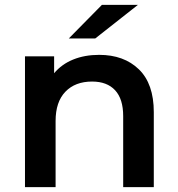

<svg xmlns="http://www.w3.org/2000/svg" viewBox="-20 -764 725 784"><path d="M608 -306V0H483V-290Q483 -360 450 -395.5Q417 -431 356 -431Q287 -431 247 -389.5Q207 -348 207 -270V0H82V-534H201V-465Q232 -502 279 -521Q326 -540 385 -540Q486 -540 547 -481Q608 -422 608 -306ZM396 -744H543L369 -607H261Z"/></svg>

Font: Montserrat Alternates SemiBold
Style: Regular
Weight: 600
Designer: Julieta Ulanovsky
Foundry: Julieta Ulanovsky
Version: Version 7.200